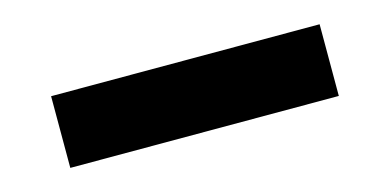

<svg xmlns="http://www.w3.org/2000/svg" viewBox="-31 -88 662 326"><g transform="rotate(-15 300.5 75.0)"><path d="M536 12V138H64V12Z"/></g></svg>

Font: Fliege Mono Thin
Style: Regular
Weight: 100
Version: Version 0.020;Glyphs 3.3 (3306)